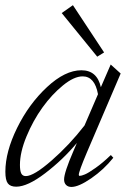

<svg xmlns="http://www.w3.org/2000/svg" viewBox="-20 -720 501 752"><path d="M360.8 -498 221.7 -668.9 265.6 -699.7 387.7 -514.6ZM43.5 11.2Q20.5 11.2 10.7 -1.7Q1 -14.6 1 -47.4Q1 -125.5 47.1 -219.2Q93.3 -313 164.1 -378.9Q234.9 -444.8 298.8 -444.8Q360.4 -444.8 375 -378.4L413.6 -467.3L452.6 -432.1L320.3 -123Q288.6 -48.3 288.6 -35.2Q288.6 -31.2 292 -31.2Q298.8 -31.2 312.5 -36.9Q326.2 -42.5 354.2 -62.3Q382.3 -82 414.1 -112.8L423.8 -102.1Q386.7 -55.7 337.4 -21.7Q288.1 12.2 259.8 12.2Q246.6 12.2 238.8 4.4Q231 -3.4 231 -17.1Q231 -43.9 267.6 -128.4L281.2 -160.2Q226.6 -94.7 157.2 -41.7Q87.9 11.2 43.5 11.2ZM58.1 -74.2Q58.1 -51.3 63.2 -40.8Q68.4 -30.3 81.1 -30.3Q112.3 -30.3 182.1 -91.3Q252 -152.3 311 -228.5L363.8 -351.1Q351.1 -420.9 303.7 -420.9Q270 -420.9 226.6 -385.5Q183.1 -350.1 146.2 -298.8Q109.4 -247.6 83.7 -185.5Q58.1 -123.5 58.1 -74.2Z"/></svg>

Font: Elstob Light
Style: Italic
Weight: 300
Italic angle: -20°
Designer: Peter S. Baker
Version: Version 1.015